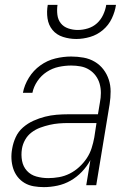

<svg xmlns="http://www.w3.org/2000/svg" viewBox="-20 -760 540 788"><path d="M160 8Q139 8 118.5 4.5Q98 1 81 -9Q64 -19 52 -34.5Q40 -50 34 -69Q28 -88 27 -108.5Q26 -129 30 -150Q34 -174 44.5 -197Q55 -220 74.5 -237Q94 -254 117.5 -264.5Q141 -275 164.5 -281Q188 -287 212 -289Q236 -291 260 -291H382L390 -339Q394 -359 394 -378.5Q394 -398 389 -416Q384 -434 373 -449Q362 -464 346 -474Q330 -484 311 -487.5Q292 -491 272 -491Q247 -491 221 -485.5Q195 -480 172 -465Q149 -450 133.5 -427Q118 -404 113 -379H74Q80 -411 98.5 -441Q117 -471 145.5 -491.5Q174 -512 207 -520Q240 -528 272 -528Q298 -528 323 -523.5Q348 -519 369 -506.5Q390 -494 404.5 -475Q419 -456 426.5 -433Q434 -410 434 -384.5Q434 -359 430 -333L375 0H334L351 -103Q337 -77 316 -55Q295 -33 269.5 -18.5Q244 -4 215.5 2Q187 8 160 8ZM178 -29Q200 -29 222.5 -33Q245 -37 266 -47.5Q287 -58 305 -74.5Q323 -91 336 -110.5Q349 -130 356 -152Q363 -174 367 -196L376 -255H260Q241 -255 222 -253.5Q203 -252 183.5 -247.5Q164 -243 145 -236Q126 -229 109.5 -216.5Q93 -204 83 -186Q73 -168 70 -149Q66 -124 70.5 -100Q75 -76 90.5 -59Q106 -42 129.5 -35.5Q153 -29 178 -29ZM293 -600Q265 -600 238.5 -608.5Q212 -617 195.5 -637Q179 -657 175 -684.5Q171 -712 176 -740H216Q213 -720 215.5 -699.5Q218 -679 229.5 -664.5Q241 -650 260 -643.5Q279 -637 299 -637Q320 -637 341 -643.5Q362 -650 378 -664.5Q394 -679 403.5 -699.5Q413 -720 416 -740H456Q452 -712 439 -684.5Q426 -657 402.5 -637Q379 -617 350 -608.5Q321 -600 293 -600Z"/></svg>

Font: Iosevka SS04 Extralight
Style: Italic
Weight: 200
Italic angle: -9°
Monospace: yes
Designer: Belleve Invis
Foundry: Belleve Invis
Version: Version 19.0.0; ttfautohint (v1.8.4)